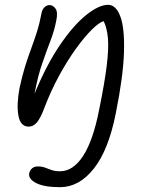

<svg xmlns="http://www.w3.org/2000/svg" viewBox="-20 -516 621 796"><path d="M229 260Q163 260 130 243Q97 226 101 203Q104 189 113.5 181.5Q123 174 136 174Q154 174 167 179Q180 184 194 189Q208 194 229 194Q283 194 324.5 130.5Q366 67 391 -61Q414 -174 422.5 -244Q431 -314 427.5 -356.5Q424 -399 410 -428Q392 -424 361.5 -394Q331 -364 295.5 -315Q260 -266 225.5 -203Q191 -140 164 -69Q148 -26 133 -8.5Q118 9 99 9Q65 9 56.5 -36Q48 -81 61 -151Q72 -202 84 -240.5Q96 -279 108.5 -312.5Q121 -346 132.5 -382Q144 -418 153 -465Q156 -478 165 -486.5Q174 -495 186 -495Q199 -495 210 -480.5Q221 -466 213 -429Q205 -388 189 -346.5Q173 -305 155 -253Q137 -201 123 -127Q172 -246 228 -328.5Q284 -411 337 -453.5Q390 -496 428 -496Q461 -496 479 -447.5Q497 -399 494 -299.5Q491 -200 460 -46Q430 106 369 183Q308 260 229 260Z"/></svg>

Font: Shantell Sans Normal
Style: Italic
Weight: 300
Italic angle: -11.31°
Designer: Stephen Nixon, Anya Danilova, Shantell Martin
Foundry: Arrow Type
Version: Version 1.008;[a672d596b]